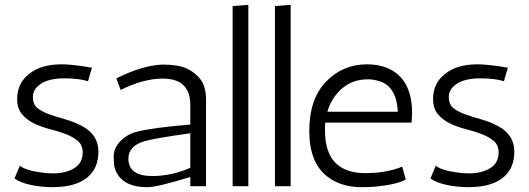

<svg xmlns="http://www.w3.org/2000/svg" viewBox="-20 -770 2187 794"><path d="M344 -434Q308 -446 246 -446Q184 -446 150 -424Q116 -402 116 -369.5Q116 -337 136 -322Q156 -307 186 -296.5Q216 -286 251.5 -276Q287 -266 317 -250Q387 -214 387 -143Q387 -72 338.5 -34Q290 4 197 4Q150 4 106.5 -5.5Q63 -15 40 -32L62 -85Q85 -65 155 -56Q177 -53 200 -53Q252 -53 287 -74.5Q322 -96 322 -140Q322 -170 302 -187Q282 -204 252 -215.5Q222 -227 186.5 -236Q151 -245 121 -259.5Q91 -274 71 -297.5Q51 -321 51 -361Q51 -426 101 -465Q151 -504 235 -504Q256 -504 278 -501.5Q300 -499 318 -497L360 -490Z M461 -446Q570 -500 652 -503Q717 -503 752.5 -486.5Q788 -470 810 -440.5Q832 -411 832 -358V0H767V-38Q630 4 591 4Q589 4 588 4Q498 4 465 -51Q453 -71 451.5 -90Q450 -109 450 -122Q450 -158 478 -186.5Q506 -215 545 -225Q611 -242 767 -255V-336Q767 -445 653 -445Q573 -445 479 -398ZM511 -114Q511 -42 610 -42Q689 -42 767 -76V-219Q611 -197 574 -185Q511 -165 511 -114Z M942 0V-745L1007 -750V0Z M1117 0V-745L1182 -750V0Z M1324 -230Q1324 -54 1492 -54Q1563 -54 1622 -73Q1637 -78 1643 -81L1658 -28Q1623 -7 1531 2Q1505 4 1476 4Q1392 4 1336 -38Q1259 -95 1259 -228Q1259 -361 1328.5 -432.5Q1398 -504 1497 -504Q1596 -504 1646 -440Q1684 -389 1684 -305Q1684 -285 1682 -263H1325Q1324 -255 1324 -246ZM1501 -442Q1439 -442 1395 -404.5Q1351 -367 1334 -308H1625Q1620 -419 1539 -437Q1521 -442 1501 -442Z M2064 -434Q2028 -446 1966 -446Q1904 -446 1870 -424Q1836 -402 1836 -369.5Q1836 -337 1856 -322Q1876 -307 1906 -296.5Q1936 -286 1971.5 -276Q2007 -266 2037 -250Q2107 -214 2107 -143Q2107 -72 2058.5 -34Q2010 4 1917 4Q1870 4 1826.5 -5.5Q1783 -15 1760 -32L1782 -85Q1805 -65 1875 -56Q1897 -53 1920 -53Q1972 -53 2007 -74.5Q2042 -96 2042 -140Q2042 -170 2022 -187Q2002 -204 1972 -215.5Q1942 -227 1906.5 -236Q1871 -245 1841 -259.5Q1811 -274 1791 -297.5Q1771 -321 1771 -361Q1771 -426 1821 -465Q1871 -504 1955 -504Q1976 -504 1998 -501.5Q2020 -499 2038 -497L2080 -490Z"/></svg>

Font: Antic
Style: Regular
Weight: 400
Version: Version 1.0002